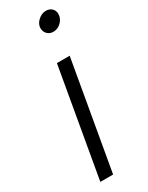

<svg xmlns="http://www.w3.org/2000/svg" viewBox="-204 -809 652 846"><g transform="rotate(-30 121.5 -386.5)"><path d="M98 0H33L129 -549H194ZM143 -718Q143 -739 161.5 -756Q180 -773 202 -773Q220 -773 231.5 -762Q243 -751 243 -734Q243 -711 225.5 -693.5Q208 -676 185 -676Q167 -676 155 -688Q143 -700 143 -718Z"/></g></svg>

Font: Open Sauce Sans Light Italic
Style: Regular
Weight: 300
Italic angle: -10°
Designer: Alfredo Marco Pradil
Foundry: Creative Sauce Fz LLC
Version: Version 1.477